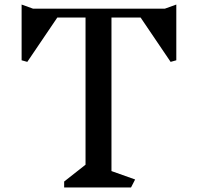

<svg xmlns="http://www.w3.org/2000/svg" viewBox="-20 -824 870 844"><path d="M755 -559 730 -552 598 -747H470V-72L574 -35L556 0H262V-26L356 -100V-747H232L100 -552L75 -559V-804L125 -786H705L755 -804Z"/></svg>

Font: Inknut Antiqua Light
Style: Regular
Weight: 300
Designer: Claus Eggers Sørensen
Foundry: Claus Eggers Sørensen
Version: Version 1.003; ttfautohint (v1.8.2) -l 8 -r 50 -G 200 -x 14 